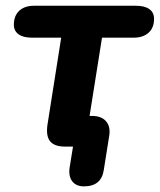

<svg xmlns="http://www.w3.org/2000/svg" viewBox="-20 -510 556 668"><path d="M222.3 72.5 240.8 -41.9 251.6 0H205.9Q169.4 0 154.4 -18.4Q139.3 -36.7 145.2 -76.4L192.9 -378.9H91.3Q60.9 -378.9 44.5 -390.7Q28.2 -402.6 28.2 -424.2Q28.2 -454.9 46.9 -472.5Q65.7 -490 98.4 -490H452.9Q483.3 -490 499.7 -478.2Q516 -466.4 516 -444.7Q516 -413.2 496.9 -396.1Q477.7 -378.9 445 -378.9H334.9L285 -64.8L270.9 -106.7H299.6Q333.1 -106.7 349.2 -87.8Q365.4 -69 359.8 -36.3L341.2 80.7Q333 138.4 272.2 138.4Q245.1 138.4 231.5 121Q217.8 103.5 222.3 72.5Z"/></svg>

Font: SN Pro Thin
Style: Italic
Weight: 200
Italic angle: -9°
Designer: Tobias Whetton
Foundry: Supernotes
Version: Version 1.003;Glyphs 3.3 (3324)